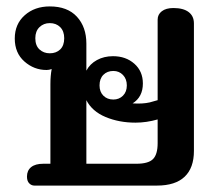

<svg xmlns="http://www.w3.org/2000/svg" viewBox="-20 -578 699 598"><path d="M64 -28Q64 -47 77 -57.5Q90 -68 115 -68H137V-316Q137 -342 141 -363Q133 -360 125 -360Q86 -360 56 -386.5Q26 -413 26 -458Q26 -503 57 -530.5Q88 -558 135 -558Q190 -558 219.5 -526Q249 -494 249 -442V-358Q260 -379 282 -391Q304 -403 332 -403Q372 -403 398.5 -379.5Q425 -356 425 -318Q425 -276 393 -256Q424 -254 446 -259Q465 -264 471 -266V-517Q471 -533 484 -543Q497 -553 520 -553Q551 -553 567.5 -540.5Q584 -528 584 -505V-108Q584 -55 555 -27.5Q526 0 469 0H87Q78 0 71 -7Q64 -14 64 -28ZM180 -459Q180 -481 167.5 -493.5Q155 -506 135 -506Q116 -506 103 -493.5Q90 -481 90 -459Q90 -436 103 -424Q116 -412 135 -412Q155 -412 167.5 -424Q180 -436 180 -459ZM375 -312Q375 -332 363 -344.5Q351 -357 333 -357Q314 -357 302 -345Q290 -333 290 -312Q290 -292 302 -280Q314 -268 333 -268Q351 -268 363 -280Q375 -292 375 -312ZM405 -68Q442 -68 456.5 -82.5Q471 -97 471 -132V-206Q436 -196 402 -196Q351 -196 309 -213.5Q267 -231 249 -266V-68Z"/></svg>

Font: MaitreeSemiBold
Style: Regular
Weight: 600
Designer: CadsonDemak Team
Foundry: CadsonDemak
Version: Version 1.000